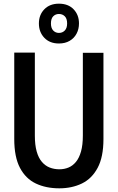

<svg xmlns="http://www.w3.org/2000/svg" viewBox="-20 -1014 640 1044"><path d="M302.5 10Q230 10 174.8 -16.2Q119.5 -42.5 88.5 -101.5Q57.5 -160.5 57.5 -258V-728H169.5V-277Q169.5 -225.5 179.5 -190.2Q189.5 -155 207.8 -133.8Q226 -112.5 250.2 -103Q274.5 -93.5 303 -93.5Q329.5 -93.5 352.5 -103Q375.5 -112.5 393 -133.8Q410.5 -155 420.5 -190.2Q430.5 -225.5 430.5 -277V-727H542.5V-258Q542.5 -160.5 511 -101.5Q479.5 -42.5 425.2 -16.2Q371 10 302.5 10ZM300.5 -777.5Q250.5 -777.5 221 -808.5Q191.5 -839.5 191.5 -886.5Q191.5 -933 221 -963.5Q250.5 -994 300.5 -994Q351 -994 380.2 -963.5Q409.5 -933 409.5 -886.5Q409.5 -855.5 396.2 -830.8Q383 -806 358.5 -791.8Q334 -777.5 300.5 -777.5ZM300.5 -835Q319.5 -835 332.2 -848Q345 -861 345 -886.5Q345 -913 332.2 -925.5Q319.5 -938 300.5 -938Q282 -938 269.5 -925.5Q257 -913 257 -886.5Q257 -861 269.5 -848Q282 -835 300.5 -835Z"/></svg>

Font: Spline Sans Mono Medium
Style: Regular
Weight: 500
Monospace: yes
Version: Version 1.004